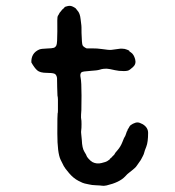

<svg xmlns="http://www.w3.org/2000/svg" viewBox="-20 -592 587 643"><path d="M406 -153 408 -159Q408 -159 409 -160.5Q410 -162 410.5 -162.5Q411 -163 413.5 -168Q416 -173 425 -177.5Q434 -182 440.5 -182Q447 -182 458 -176Q476 -165 476 -147Q476 -116 470 -101Q464 -86 463 -81Q462 -76 458.5 -69.5Q455 -63 453 -59Q451 -55 447.5 -50.5Q444 -46 439.5 -39Q435 -32 430.5 -28.5Q426 -25 421 -20.5Q416 -16 411.5 -13Q407 -10 399 -1Q380 19 337 29Q327 31 322 30Q317 29 302 28.5Q287 28 277.5 25.5Q268 23 263.5 22.5Q259 22 242.5 13.5Q226 5 211.5 -12Q197 -29 193.5 -36Q190 -43 183 -57Q172 -80 172 -145Q172 -210 173 -212Q174 -214 174 -221V-238V-259Q174 -262 173.5 -266.5Q173 -271 172.5 -271.5Q172 -272 171.5 -300Q171 -328 171 -331Q169 -343 161.5 -345.5Q154 -348 137 -348Q114 -348 104.5 -356.5Q95 -365 85 -383Q84 -414 111 -426Q118 -429 136.5 -429.5Q155 -430 160.5 -432Q166 -434 169 -440.5Q172 -447 172 -487Q171 -535 173.5 -538.5Q176 -542 177 -544Q179 -549 179.5 -549Q180 -549 182.5 -552.5Q185 -556 186.5 -557.5Q188 -559 188 -559.5Q188 -560 192 -563Q196 -566 196 -567.5Q196 -569 206 -571.5Q216 -574 224.5 -569.5Q233 -565 233.5 -564Q234 -563 239 -557Q248 -548 250 -527.5Q252 -507 252.5 -507Q253 -507 253 -482Q254 -446 256.5 -440.5Q259 -435 270 -430H287Q307 -430 319 -428Q346 -424 353 -425L383 -429H389Q398 -429 406 -425.5Q414 -422 413 -422Q412 -420 419 -416Q428 -410 432.5 -394Q437 -378 425.5 -367.5Q414 -357 408.5 -355.5Q403 -354 395 -354Q377 -354 365 -357Q353 -360 348.5 -360.5Q344 -361 341.5 -361.5Q339 -362 336 -362Q333 -362 327 -361.5Q321 -361 313.5 -358.5Q306 -356 281.5 -354.5Q257 -353 253 -350Q247 -345 250 -331.5Q253 -318 253 -272Q253 -226 252.5 -223.5Q252 -221 251.5 -208.5Q251 -196 252 -193Q253 -190 253 -176Q253 -162 252 -156Q251 -150 252 -143.5Q253 -137 254 -123Q255 -96 262.5 -84Q270 -72 270 -70Q270 -68 276.5 -60.5Q283 -53 290 -49Q304 -42 320 -46Q336 -50 338.5 -52Q341 -54 345 -56.5Q349 -59 348 -60L355 -66Q355 -67 357 -68.5Q359 -70 362 -73.5Q365 -77 364.5 -77.5Q364 -78 374 -89.5Q384 -101 390 -116.5Q396 -132 397.5 -133.5Q399 -135 400.5 -139.5Q402 -144 402.5 -145Q403 -146 404 -149.5Q405 -153 406 -153Z"/></svg>

Font: TT2020 Style E
Style: Regular
Weight: 400
Version: Version 00.2